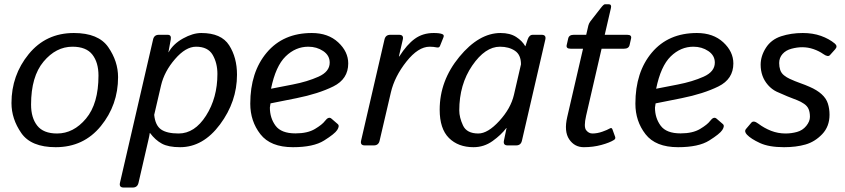

<svg xmlns="http://www.w3.org/2000/svg" viewBox="-20 -674 3916 890"><path d="M33.2 -196.3Q33.2 -325.2 113 -423.1Q192.9 -521 322.3 -521Q436.5 -521 481.9 -455.3Q527.3 -389.6 527.3 -316.4Q527.3 -187.5 447.5 -89.6Q367.7 8.3 238.3 8.3Q124 8.3 78.6 -57.4Q33.2 -123 33.2 -196.3ZM124 -189Q124 -127.9 152.6 -91.6Q181.2 -55.2 244.6 -55.2Q320.8 -55.2 378.7 -124.3Q436.5 -193.4 436.5 -323.7Q436.5 -384.8 408 -421.1Q379.4 -457.5 315.9 -457.5Q239.7 -457.5 181.9 -388.4Q124 -319.3 124 -189Z M553.2 195.3Q531.2 195.3 536.1 173.3L689.5 -490.7Q694.3 -512.7 716.3 -512.7H757.3Q775.4 -512.7 771.5 -490.7L760.7 -432.1H761.7Q783.2 -470.7 828.6 -495.8Q874 -521 913.1 -521Q1005.9 -521 1042.2 -464.1Q1078.6 -407.2 1078.6 -327.6Q1078.6 -203.1 1000 -97.4Q921.4 8.3 814.9 8.3Q760.7 8.3 730.5 -8.1Q700.2 -24.4 675.3 -57.6H674.3Q672.4 -43.9 668.5 -27.8L622.1 173.3Q617.2 195.3 595.2 195.3ZM694.8 -141.6Q699.7 -92.8 726.6 -74Q753.4 -55.2 808.1 -55.2Q882.3 -55.2 935.1 -137.9Q987.8 -220.7 987.8 -331.1Q987.8 -381.8 965.8 -419.7Q943.8 -457.5 888.7 -457.5Q840.8 -457.5 791.3 -400.1Q741.7 -342.8 726.6 -278.3Z M1140.1 -193.4Q1140.1 -339.8 1216.6 -430.4Q1293 -521 1425.3 -521Q1501 -521 1547.6 -477.8Q1594.2 -434.6 1594.2 -379.9Q1594.2 -307.6 1525.1 -273.4Q1456.1 -239.3 1354 -218.8L1233.9 -194.8Q1231 -176.3 1231 -175.3Q1231 -127 1257.3 -91.3Q1283.7 -55.7 1349.6 -55.7Q1405.8 -55.7 1439.9 -76.2Q1474.1 -96.7 1486.3 -113.3Q1503.4 -136.2 1517.1 -123.5L1545.9 -98.6Q1555.2 -90.3 1543 -71.3Q1531.7 -53.7 1482.4 -22.7Q1433.1 8.3 1337.9 8.3Q1233.9 8.3 1187 -52Q1140.1 -112.3 1140.1 -193.4ZM1236.3 -262.7 1336.4 -282.2Q1404.8 -295.4 1456.5 -318.6Q1508.3 -341.8 1508.3 -383.8Q1508.3 -417 1478.3 -437.3Q1448.2 -457.5 1409.2 -457.5Q1350.1 -457.5 1304 -412.6Q1257.8 -367.7 1236.3 -262.7Z M1670.9 0Q1648.9 0 1653.8 -22L1762.2 -490.7Q1767.1 -512.7 1789.1 -512.7H1830.1Q1852.1 -512.7 1847.2 -490.7L1829.1 -412.6H1831.1Q1866.2 -467.8 1903.1 -494.4Q1939.9 -521 1990.2 -521Q2019 -521 2030.8 -515.6Q2040 -511.7 2035.6 -501L2019.5 -460.9Q2016.1 -452.1 2005.4 -454.1Q1988.8 -457.5 1971.7 -457.5Q1918.5 -457.5 1863.8 -388.4Q1809.1 -319.3 1792 -246.1L1739.7 -22Q1734.9 0 1712.9 0Z M2018.1 -165.5Q2018.1 -299.8 2109.1 -410.4Q2200.2 -521 2300.3 -521Q2344.2 -521 2372.6 -502.7Q2400.9 -484.4 2414.6 -460H2415.5L2425.8 -490.7Q2433.1 -512.7 2449.7 -512.7H2490.7Q2512.7 -512.7 2507.8 -490.7L2399.4 -22Q2394.5 0 2372.6 0H2333Q2311.5 0 2315.9 -22L2328.1 -80.6H2327.1Q2303.2 -48.8 2263.4 -20.3Q2223.6 8.3 2174.8 8.3Q2104 8.3 2061 -34.4Q2018.1 -77.1 2018.1 -165.5ZM2108.9 -162.1Q2108.9 -129.9 2126.2 -92.5Q2143.6 -55.2 2197.3 -55.2Q2241.2 -55.2 2294.4 -113.3Q2347.7 -171.4 2362.3 -234.4L2395 -376Q2395 -419.9 2366.9 -438.7Q2338.9 -457.5 2297.4 -457.5Q2229 -457.5 2168.9 -369.9Q2108.9 -282.2 2108.9 -162.1Z M2625 -448.2Q2603 -448.2 2606.9 -465.3L2613.8 -495.6Q2617.7 -512.7 2639.6 -512.7H2697.3L2707.5 -556.6Q2710 -565.9 2716.8 -575.2L2765.1 -637.2Q2778.3 -654.3 2784.2 -654.3H2801.3Q2815.9 -654.3 2812 -637.2L2783.2 -512.7H2887.2Q2909.2 -512.7 2905.3 -495.6L2898.4 -465.3Q2894.5 -448.2 2872.6 -448.2H2768.6L2696.8 -137.2Q2685.1 -85.9 2697 -70.6Q2709 -55.2 2726.1 -55.2Q2748.5 -55.2 2772.5 -63.7Q2796.4 -72.3 2804.7 -77.6Q2815.4 -84.5 2818.8 -74.7L2831.5 -39.6Q2834.5 -30.8 2826.2 -25.4Q2806.2 -12.7 2767.8 -2.2Q2729.5 8.3 2686 8.3Q2643.1 8.3 2618.4 -28.3Q2593.8 -64.9 2609.4 -131.8L2682.6 -448.2Z M2925.3 -193.4Q2925.3 -339.8 3001.7 -430.4Q3078.1 -521 3210.4 -521Q3286.1 -521 3332.8 -477.8Q3379.4 -434.6 3379.4 -379.9Q3379.4 -307.6 3310.3 -273.4Q3241.2 -239.3 3139.2 -218.8L3019 -194.8Q3016.1 -176.3 3016.1 -175.3Q3016.1 -127 3042.5 -91.3Q3068.8 -55.7 3134.8 -55.7Q3190.9 -55.7 3225.1 -76.2Q3259.3 -96.7 3271.5 -113.3Q3288.6 -136.2 3302.2 -123.5L3331.1 -98.6Q3340.3 -90.3 3328.1 -71.3Q3316.9 -53.7 3267.6 -22.7Q3218.3 8.3 3123 8.3Q3019 8.3 2972.2 -52Q2925.3 -112.3 2925.3 -193.4ZM3021.5 -262.7 3121.6 -282.2Q3189.9 -295.4 3241.7 -318.6Q3293.5 -341.8 3293.5 -383.8Q3293.5 -417 3263.4 -437.3Q3233.4 -457.5 3194.3 -457.5Q3135.3 -457.5 3089.1 -412.6Q3043 -367.7 3021.5 -262.7Z M3442.4 -49.8Q3428.2 -64.9 3438.5 -76.7L3462.9 -105.5Q3473.1 -117.2 3494.6 -101.1Q3522.5 -80.1 3554.4 -67.6Q3586.4 -55.2 3621.6 -55.2Q3647.9 -55.2 3674.1 -62.3Q3700.2 -69.3 3717.3 -90.3Q3734.4 -111.3 3734.4 -132.3Q3734.4 -153.3 3728.3 -168Q3722.2 -182.6 3707 -192.9Q3691.9 -203.1 3676.8 -209Q3656.2 -216.8 3629.6 -227.5Q3603 -238.3 3580.1 -249Q3557.6 -259.8 3540 -279.8Q3522.5 -299.8 3514.2 -323.5Q3505.9 -347.2 3505.9 -374Q3505.9 -414.1 3530.3 -452.4Q3554.7 -490.7 3600.8 -505.9Q3647 -521 3701.2 -521Q3748 -521 3785.6 -507.6Q3823.2 -494.1 3849.6 -472.2Q3864.3 -460 3851.6 -445.8L3827.1 -418.5Q3817.9 -408.2 3795.9 -423.8Q3776.4 -437.5 3751 -446.3Q3725.6 -455.1 3698.7 -455.1Q3675.3 -455.1 3649.2 -448.2Q3623 -441.4 3607.4 -423.8Q3591.8 -406.2 3591.8 -381.8Q3591.8 -364.3 3596.7 -349.6Q3601.6 -335 3614 -325Q3626.5 -314.9 3640.6 -308.6Q3666 -296.9 3689.7 -288.6Q3713.4 -280.3 3732.9 -271.5Q3767.1 -256.8 3788.6 -237.3Q3810.1 -217.8 3817.6 -193.8Q3825.2 -169.9 3825.2 -142.1Q3825.2 -87.9 3791.3 -52.2Q3757.3 -16.6 3713.9 -4.2Q3670.4 8.3 3614.3 8.3Q3544.4 8.3 3502.7 -11Q3460.9 -30.3 3442.4 -49.8Z"/></svg>

Font: Istok Web
Style: Italic
Weight: 400
Italic angle: -13°
Designer: Andrey V. Panov
Foundry: Andrey V. Panov
Version: Version 1.0.2g